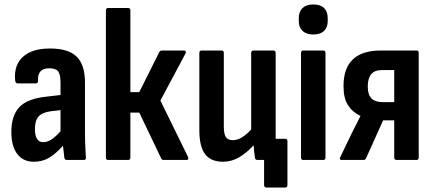

<svg xmlns="http://www.w3.org/2000/svg" viewBox="-20 -719 1949 863"><path d="M132 8Q84 8 57.5 -27Q31 -62 31 -126Q31 -199 67 -237.5Q103 -276 192 -285L252 -292V-348Q252 -384 241.5 -398Q231 -412 201 -412Q147 -412 151 -355Q151 -344 140 -344H60Q49 -344 48 -359Q42 -426 83 -463.5Q124 -501 205 -501Q287 -501 324.5 -464.5Q362 -428 362 -347V-125Q362 -85 363.5 -58Q365 -31 366 -13Q368 0 357 0H280Q271 0 269 -11Q268 -20 266.5 -34.5Q265 -49 263 -64Q230 -27 200 -9.5Q170 8 132 8ZM137 -140Q137 -80 174 -80Q192 -80 210.5 -91.5Q229 -103 252 -129V-224L209 -219Q170 -214 153.5 -195.5Q137 -177 137 -140Z M825 -14Q828 -8 826 -4Q824 0 818 0H716Q707 0 704 -8L606 -213H566V-11Q566 0 556 0H466Q456 0 456 -11V-672Q456 -683 466 -683H556Q566 -683 566 -672V-305H606L696 -485Q700 -492 708 -492H807Q813 -492 814.5 -488Q816 -484 814 -479L701 -267Z M983 8Q927 8 901.5 -26.5Q876 -61 876 -134V-481Q876 -492 886 -492H976Q986 -492 986 -481V-150Q986 -116 995.5 -102.5Q1005 -89 1026 -89Q1047 -89 1067.5 -101.5Q1088 -114 1109 -137V-481Q1109 -492 1120 -492H1208Q1219 -492 1219 -481V-125Q1219 -108 1219 -95H1262Q1272 -95 1272 -84V112Q1272 124 1262 124H1178Q1167 124 1167 112V0H1138Q1127 0 1126 -10Q1122 -36 1120 -66Q1090 -33 1055.5 -12.5Q1021 8 983 8Z M1343 0Q1333 0 1333 -11V-481Q1333 -492 1343 -492H1433Q1443 -492 1443 -481V-11Q1443 0 1433 0ZM1388 -564Q1357 -564 1340 -580Q1323 -596 1323 -624V-638Q1323 -667 1340 -683Q1357 -699 1388 -699Q1420 -699 1436.5 -683Q1453 -667 1453 -638V-624Q1453 -596 1436.5 -580Q1420 -564 1388 -564Z M1516 0Q1503 0 1510 -14L1563 -124Q1572 -142 1581.5 -160.5Q1591 -179 1600 -197V-198Q1564 -215 1544 -246.5Q1524 -278 1524 -332Q1524 -492 1692 -492H1852Q1862 -492 1862 -481V-11Q1862 0 1852 0H1763Q1752 0 1752 -11V-178H1702L1626 -9Q1622 0 1614 0ZM1699 -260H1752V-404H1697Q1663 -404 1648 -385Q1633 -366 1633 -330Q1633 -293 1650 -276.5Q1667 -260 1699 -260Z"/></svg>

Font: Sofia Sans Condensed
Style: Bold
Weight: 700
Designer: Botio Nikoltchev, Ani Petrova
Foundry: lettersoup
Version: Version 4.101; ttfautohint (v1.8.4.7-5d5b)